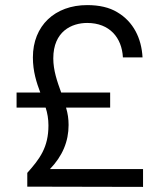

<svg xmlns="http://www.w3.org/2000/svg" viewBox="-20 -732 640 753"><path d="M541 1V-69H176C225 -120 249 -177 249 -242C249 -265 246 -287 239 -310H412V-369H220C204 -413 189 -456 189 -503C189 -609 261 -642 322 -642C410 -642 458 -584 462 -507H539C535 -582 503 -647 440 -684C409 -703 369 -712 322 -712C195 -712 109 -631 109 -507C109 -452 123 -409 138 -369H45V-310H159C166 -289 170 -265 170 -240C170 -154 136 -109 87 -54V0Z"/></svg>

Font: Rootstock Sans Body
Style: Regular
Weight: 400
Designer: Colophon Foundry, Jonny Pinhorn
Foundry: Colophon Foundry
Version: Version 1.200;FEAKit 1.0